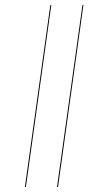

<svg xmlns="http://www.w3.org/2000/svg" viewBox="-20 -751 405 771"><path d="M84 0H80L182 -730L186 -731ZM213 0H209L311 -730L315 -731Z"/></svg>

Font: Fira Sans Condensed Four
Style: Italic
Weight: 100
Width: 3
Italic angle: -8°
Designer: bBox Type GmbH & Carrois Corporate GbR & Edenspiekermann AG
Foundry: bBox Type GmbH & Carrois Corporate GbR & Edenspiekermann AG
Version: Version 4.301